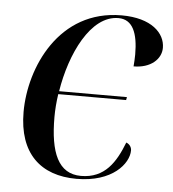

<svg xmlns="http://www.w3.org/2000/svg" viewBox="-45 -588 577 640"><g transform="rotate(5 243.5 -268.0)"><path d="M234 10C354 10 407 -56 407 -100C407 -111 400 -121 389 -125C363 -58 328 -1 248 -1C172 -1 143 -70 143 -189C143 -213 145 -239 149 -266H376L378 -276H151C171 -402 234 -536 327 -536C375 -536 393 -491 393 -420C393 -407 392 -392 391 -380C448 -380 483 -412 483 -450C483 -499 437 -546 337 -546C127 -546 39 -345 39 -197C39 -58 114 10 234 10Z"/></g></svg>

Font: Noto Serif Display
Style: Italic
Weight: 400
Italic angle: -12°
Designer: Monotype Design Team
Foundry: Monotype Imaging Inc.
Version: Version 2.009